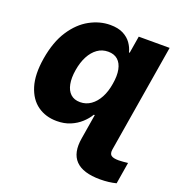

<svg xmlns="http://www.w3.org/2000/svg" viewBox="-138 -665 913 990"><g transform="rotate(20 319.0 -169.5)"><path d="M521 213.9Q426.3 213.9 386 172.1Q345.7 130.4 359.9 47.4L385.3 -106H553.7L528.3 47.4Q524.9 70.3 535.9 79.6Q546.9 88.9 578.1 88.9Q590.3 88.9 602.5 87.6Q614.7 86.4 627.9 85L608.4 203.6Q589.4 208.5 567.4 211.2Q545.4 213.9 521 213.9ZM207.5 7.8Q147 7.8 102.5 -23.7Q58.1 -55.2 38.8 -117.7Q19.5 -180.2 34.7 -272.5Q50.8 -368.7 91.6 -430.7Q132.3 -492.7 187.3 -522.7Q242.2 -552.7 299.3 -552.7Q342.8 -552.7 371.1 -538.1Q399.4 -523.4 415.5 -500.2Q431.6 -477.1 437.5 -452.1H441.4L457 -545.9H626.5L536.1 0H367.7L382.3 -88.4H377Q362.3 -63.5 338.1 -41.5Q314 -19.5 281.5 -5.9Q249 7.8 207.5 7.8ZM287.6 -125Q320.3 -125 346.4 -143.6Q372.6 -162.1 390.1 -195.1Q407.7 -228 414.6 -272.5Q422.4 -317.9 415.8 -350.8Q409.2 -383.8 389.2 -401.6Q369.1 -419.4 336.4 -419.4Q303.2 -419.4 277.6 -401.1Q252 -382.8 234.6 -349.9Q217.3 -316.9 210 -272.5Q202.6 -228.5 209 -195.1Q215.3 -161.6 235.1 -143.3Q254.9 -125 287.6 -125Z"/></g></svg>

Font: Inter ExtraBold
Style: Italic
Weight: 800
Italic angle: -9.3988°
Designer: Rasmus Andersson
Foundry: rsms
Version: Version 4.001;git-66647c0bb